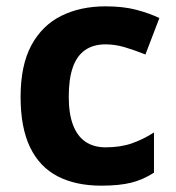

<svg xmlns="http://www.w3.org/2000/svg" viewBox="-20 -576 554 606"><path d="M300 10Q219 10 162 -19.5Q105 -49 75 -111Q45 -173 45 -270Q45 -370 79 -433Q113 -496 173.5 -526Q234 -556 313 -556Q369 -556 410.5 -545Q452 -534 483 -519L439 -404Q404 -418 373.5 -427Q343 -436 313 -436Q274 -436 248 -417.5Q222 -399 209.5 -362.5Q197 -326 197 -271Q197 -217 210.5 -181.5Q224 -146 250 -128.5Q276 -111 313 -111Q360 -111 396 -123.5Q432 -136 466 -158V-31Q432 -9 394.5 0.5Q357 10 300 10Z"/></svg>

Font: Noto Sans Gujarati
Style: Regular
Weight: 400
Designer: Jelle Bosma - Monotype Design Team, Universal Thirst
Foundry: Monotype Imaging Inc.
Version: Version 2.102